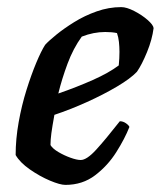

<svg xmlns="http://www.w3.org/2000/svg" viewBox="-20 -520 452 540"><path d="M164 0Q149 0 120.5 -12Q92 -24 64 -43.5Q36 -63 24 -84Q24 -129 32.5 -176.5Q41 -224 54.5 -267Q68 -310 82 -343.5Q96 -377 107 -394Q117 -405 138.5 -422.5Q160 -440 189 -458Q218 -476 252 -488Q286 -500 321 -500Q336 -500 357.5 -489Q379 -478 395 -464Q411 -450 412 -441Q408 -409 393.5 -373.5Q379 -338 365 -318Q347 -299 309 -276.5Q271 -254 224.5 -233Q178 -212 133 -197Q127 -164 124.5 -145.5Q122 -127 122 -112Q128 -102 144 -92.5Q160 -83 178 -76.5Q196 -70 207 -70Q224 -70 250.5 -99Q277 -128 317 -179Q326 -179 334 -173.5Q342 -168 344 -163Q331 -130 307 -92Q283 -54 247.5 -27Q212 0 164 0ZM144 -257Q196 -275 241 -295Q286 -315 314 -336Q316 -356 316 -374Q316 -388 314.5 -402Q313 -416 309 -427Q295 -430 276 -430Q243 -430 210 -417Q186 -384 170 -341Q154 -298 144 -257Z"/></svg>

Font: Texturina SemiBold
Style: Italic
Weight: 600
Italic angle: -11°
Designer: Guillermo Torres Carreño
Foundry: Omnibus-Type
Version: Version 1.002; ttfautohint (v1.8.3)